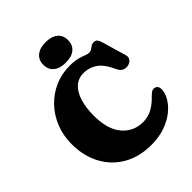

<svg xmlns="http://www.w3.org/2000/svg" viewBox="-261 -1084 1248 1248"><g transform="rotate(-45 363.0 -459.5)"><path d="M696.5 -189Q696.5 -157 676 -120.8Q655.5 -84.5 616.8 -52.5Q578 -20.5 521.5 -0.2Q465 20 393 20Q283 20 201.5 -27Q120 -74 75 -157.5Q30 -241 30 -351Q30 -429 57 -496.2Q84 -563.5 132 -613.8Q180 -664 243.2 -692Q306.5 -720 379 -720Q426.5 -720 454.2 -712.5Q482 -705 499.2 -697.5Q516.5 -690 531.5 -690Q545 -690 555.2 -697Q565.5 -704 575.2 -711Q585 -718 596.5 -718Q618 -718 626.2 -706.5Q634.5 -695 642 -668.5L688 -509.5Q694.5 -487 681.8 -471.5Q669 -456 646 -452Q627 -449 609.8 -456.8Q592.5 -464.5 581.5 -488Q545 -568 503 -595.5Q461 -623 412 -623Q362 -623 328.8 -592Q295.5 -561 279 -505.8Q262.5 -450.5 262.5 -378.5Q262.5 -254.5 317.5 -188.8Q372.5 -123 461 -123Q504.5 -123 543.2 -143.2Q582 -163.5 617.5 -201.5Q637 -222 650.2 -226.5Q663.5 -231 675 -226.5Q696.5 -219 696.5 -189ZM378.5 -751.5Q325 -751.5 294.8 -776Q264.5 -800.5 264.5 -846Q264.5 -889.5 294.8 -914.2Q325 -939 378.5 -939Q433 -939 462.5 -914.2Q492 -889.5 492 -846Q492 -801.5 462.5 -776.5Q433 -751.5 378.5 -751.5Z"/></g></svg>

Font: Fraunces 9pt S100 Black
Style: Regular
Weight: 900
Version: Version 1.000; ttfautohint (v1.8.3)